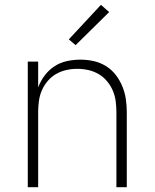

<svg xmlns="http://www.w3.org/2000/svg" viewBox="-20 -775 640 795"><path d="M95 0V-520H138V-413Q148 -440 165 -462.5Q182 -485 205.5 -500.5Q229 -516 257 -522Q285 -528 313 -528Q341 -528 368 -522Q395 -516 418.5 -501.5Q442 -487 459 -465Q476 -443 486.5 -417.5Q497 -392 501 -365Q505 -338 505 -310V0H462V-310Q462 -333 459 -356Q456 -379 447 -400Q438 -421 423 -439Q408 -457 388 -468.5Q368 -480 345.5 -485Q323 -490 300 -490Q277 -490 254.5 -485Q232 -480 212 -468.5Q192 -457 177 -439Q162 -421 153 -400Q144 -379 141 -356Q138 -333 138 -310V0ZM293 -588 265 -612 398 -755 432 -725Z"/></svg>

Font: Iosevka SS04 XLt Ex
Style: Regular
Weight: 200
Width: 7
Monospace: yes
Designer: Belleve Invis
Foundry: Belleve Invis
Version: Version 19.0.0; ttfautohint (v1.8.4)